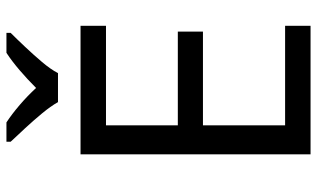

<svg xmlns="http://www.w3.org/2000/svg" viewBox="-214 -770 984 596"><g transform="rotate(-90 278.0 -472.0)"><path d="M496 0H97V-714H496V-635H187V-412H478V-334H187V-79H496ZM259 -784Q246 -807 224 -833.5Q202 -860 178 -886Q154 -912 136 -931V-944H196Q222 -927 250 -903Q278 -879 303 -852Q330 -879 358 -903Q386 -927 412 -944H474V-931Q455 -912 430.5 -886Q406 -860 383.5 -833.5Q361 -807 349 -784Z"/></g></svg>

Font: Noto Sans Syriac Eastern
Style: Regular
Weight: 400
Designer: Patrick Giasson and the Monotype Design Team
Foundry: Monotype Imaging Inc.
Version: Version 3.001; ttfautohint (v1.8.4.7-5d5b)